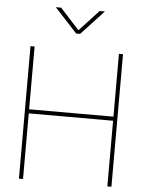

<svg xmlns="http://www.w3.org/2000/svg" viewBox="-62 -1001 796 1050"><g transform="rotate(5 336.0 -476.0)"><path d="M82 -727.5H104.5V-382.8H567.4V-727.5H589.8V0H567.4V-360.4H104.5V0H82ZM335.4 -836.9 441.9 -951.7H470.2V-951.2L346.2 -817.9H324.7L201.7 -951.2V-951.7H230.5Z"/></g></svg>

Font: Intratopia Thin
Style: Regular
Weight: 100
Designer: Rasmus Andersson
Foundry: rsms
Version: Version 3.000;Glyphs 3.2.3 (3260)